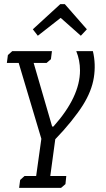

<svg xmlns="http://www.w3.org/2000/svg" viewBox="-20 -691 508 924"><path d="M292 -671 398 -550 369 -519 272 -605 162 -519 138 -550 270 -671ZM231 -82H237Q365 -225 365 -352Q365 -401 347 -445H427Q442 -382 431.5 -317Q421 -252 379 -185Q357 -150 321.5 -106Q286 -62 246 -21L222 156H299L295 195L274 213H72L77 175L98 156H154L179 -23L70 -388H13L18 -426L39 -445H230L225 -406L204 -388H142Z"/></svg>

Font: Zilla Slab Regular
Style: Italic
Weight: 400
Italic angle: -6°
Designer: Typotheque.com
Foundry: Typotheque type foundry
Version: Version 1.1; 2017; ttfautohint (v1.6)